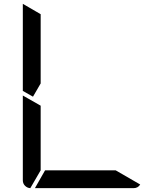

<svg xmlns="http://www.w3.org/2000/svg" viewBox="-20 -981 856 1001"><path d="M152 -477 99 -507V-959V-961L192 -907V-546ZM583 -93 711 -19Q699 0 676 0H162L215 -93ZM138 0Q122 -1 110.5 -12.5Q99 -24 99 -41V-483L192 -430V-93Z"/></svg>

Font: DSEG7 Modern
Style: Regular
Weight: 400
Designer: Keshikan(Twitter:@keshinomi_88pro)
Version: Version 0.46